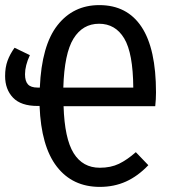

<svg xmlns="http://www.w3.org/2000/svg" viewBox="-25 -720 666 752"><path d="M583 -304H224Q228 -177 263.5 -120Q299 -63 366 -63Q409 -63 441 -78.5Q473 -94 507 -124L556 -73Q515 -30 468.5 -9Q422 12 366 12Q259 12 197.5 -67.5Q136 -147 130 -305H122Q57 -305 26 -337.5Q-5 -370 -5 -422Q-5 -456 4.5 -482Q14 -508 32 -533L92 -504Q73 -463 73 -429Q73 -402 84.5 -389.5Q96 -377 122 -377H131Q138 -542 200 -621Q262 -700 364 -700Q473 -700 529.5 -614.5Q586 -529 586 -358Q586 -331 583 -304ZM497 -377Q496 -512 461.5 -569.5Q427 -627 363 -627Q299 -627 263 -569Q227 -511 223 -377Z"/></svg>

Font: Fira Sans Extra Condensed
Style: Regular
Weight: 400
Width: 1
Designer: Carrois Corporate & Edenspiekermann AG
Foundry: Carrois Corporate GbR & Edenspiekermann AG
Version: Version 4.203